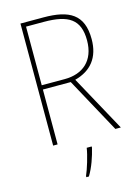

<svg xmlns="http://www.w3.org/2000/svg" viewBox="-137 -789 787 1085"><g transform="rotate(-15 257.0 -246.5)"><path d="M228 -714H94V0H120V-321H283L458 0H490L311 -327C406 -352 460 -417 460 -525C460 -671 378 -714 228 -714ZM224 -689C368 -689 433 -648 433 -525C433 -406 360 -346 255 -346H120V-689ZM303 68V61H274C268 103 244 181 229 214V221H244C272 175 291 118 303 68Z"/></g></svg>

Font: Noto Sans Gurmukhi SemiCondensed Thin
Style: Regular
Weight: 100
Width: 4
Designer: Jelle Bosma - Monotype Design Team
Foundry: Monotype Imaging Inc.
Version: Version 2.004